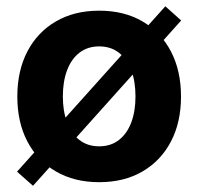

<svg xmlns="http://www.w3.org/2000/svg" viewBox="-20 -579 643 622"><path d="M301.3 11.2Q220.7 11.2 160.9 -23.7Q101.1 -58.6 68.6 -120.8Q36.1 -183.1 36.1 -266.1Q36.1 -349.6 68.6 -412.1Q101.1 -474.6 160.9 -509.5Q220.7 -544.4 301.3 -544.4Q382.3 -544.4 441.9 -509.5Q501.5 -474.6 533.9 -412.1Q566.4 -349.6 566.4 -266.1Q566.4 -183.1 533.9 -120.8Q501.5 -58.6 441.9 -23.7Q382.3 11.2 301.3 11.2ZM301.3 -105Q338.9 -105 365.2 -125.5Q391.6 -146 405.3 -182.4Q418.9 -218.8 418.9 -266.6Q418.9 -314.9 405.3 -351.3Q391.6 -387.7 365.2 -408.2Q338.9 -428.7 301.3 -428.7Q263.7 -428.7 237.3 -408.2Q210.9 -387.7 197.3 -351.3Q183.6 -314.9 183.6 -266.6Q183.6 -218.8 197.3 -182.4Q210.9 -146 237.3 -125.5Q263.7 -105 301.3 -105ZM86.9 22.9 35.2 -22.9 515.6 -558.6 566.9 -512.7Z"/></svg>

Font: Inter 20pt
Style: Bold
Weight: 700
Version: Version 4.001;git-66647c0bb